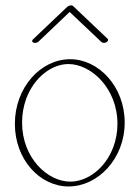

<svg xmlns="http://www.w3.org/2000/svg" viewBox="-20 -671 510 700"><path d="M107.4 -514.6C112.3 -514.6 117.7 -516.6 120.6 -519.5L233.9 -627.4L350.1 -517.6C352.1 -515.6 355.5 -514.6 358.9 -514.6C365.7 -514.6 374 -519.5 374 -525.4C374 -526.9 373.5 -528.3 372.6 -529.3L247.1 -648.4C245.1 -650.4 243.7 -651.4 239.7 -651.4C234.9 -651.4 229 -649.4 225.6 -646.5L100.1 -527.3C98.1 -525.4 97.2 -523.4 97.2 -521.5C97.2 -517.1 102.5 -514.6 107.4 -514.6ZM434.6 -224.1C434.6 -355.5 339.8 -455.1 235.8 -455.1C127.4 -455.1 34.2 -351.1 34.2 -219.7C34.2 -88.4 126 8.8 230 8.8C337.4 8.8 434.6 -92.8 434.6 -224.1ZM236.3 -8.8C153.3 -8.8 60.5 -95.2 60.5 -224.1C60.5 -255.4 65.9 -284.2 75.2 -310.1C105 -391.1 170.4 -437.5 229.5 -437.5C312.5 -437.5 408.2 -348.6 408.2 -219.7C408.2 -189.5 402.8 -161.1 393.6 -136.2C363.8 -54.7 296.4 -8.8 236.3 -8.8Z"/></svg>

Font: WireWyrm
Style: Light
Weight: 200
Version: Version 001.000